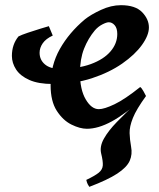

<svg xmlns="http://www.w3.org/2000/svg" viewBox="-20 -477 614 741"><path d="M168.5 -376 183.6 -339.8Q157.2 -327.6 145 -310.1Q132.8 -292.5 132.8 -273.4Q132.8 -246.1 153.1 -228.8Q173.3 -211.4 210 -211.4Q280.8 -211.4 330.6 -229.7Q380.4 -248 406.5 -278.6Q432.6 -309.1 432.6 -345.7Q432.6 -368.2 422.6 -379.6Q412.6 -391.1 399.9 -391.1Q391.1 -391.1 375 -382.8Q358.9 -374.5 346.2 -359.9Q320.3 -329.1 304.4 -289.1Q288.6 -249 288.6 -195.3Q288.6 -131.3 310.8 -93.5Q333 -55.7 361.3 -55.7Q382.3 -55.7 422.1 -74.7Q461.9 -93.8 521 -141.1Q526.4 -138.2 534.2 -124Q542 -109.9 543.5 -106.4Q463.4 -36.6 411.1 -8.3Q358.9 20 315.4 20Q288.6 20 255.6 3.7Q222.7 -12.7 199 -49.6Q175.3 -86.4 175.3 -147.9Q175.3 -224.6 210.9 -287.8Q246.6 -351.1 307.6 -402.3Q330.1 -420.4 369.4 -438.7Q408.7 -457 446.8 -457Q502.4 -457 528.6 -429.9Q554.7 -402.8 554.7 -371.1Q554.7 -340.8 527.8 -303.5Q501 -266.1 451.7 -231.7Q402.3 -197.3 334.5 -175Q266.6 -152.8 184.6 -152.8Q127.9 -152.8 93 -168.5Q58.1 -184.1 42 -209Q25.9 -233.9 25.9 -261.2Q25.9 -305.2 51.3 -336.4Q62.5 -342.3 87.2 -350.6Q111.8 -358.9 135.7 -366.2Q159.7 -373.5 168.5 -376ZM507.3 -80.1 543.5 -106.4Q506.3 -55.2 492.9 -21.7Q479.5 11.7 480.2 36.9Q481 62 485.8 88.4Q491.7 118.7 480.5 143.8Q469.2 168.9 432.4 193.1Q395.5 217.3 324.7 244.1Q321.8 240.2 318.6 234.1Q315.4 228 313 217.3Q346.7 201.2 361.1 189.5Q375.5 177.7 376.7 161.6Q377.9 145.5 370.6 116.2Q363.8 88.9 380.9 58.3Q397.9 27.8 431.4 -6.6Q464.8 -41 507.3 -80.1Z"/></svg>

Font: Gentium Plus
Style: Bold Italic
Weight: 700
Italic angle: -8°
Designer: Victor Gaultney, Annie Olsen, Iska Routamaa, Becca Hirsbrunner
Foundry: SIL International
Version: Version 6.101